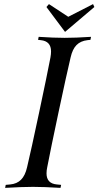

<svg xmlns="http://www.w3.org/2000/svg" viewBox="-20 -911 478 931"><path d="M4.9 0 7.8 -14.6 29.3 -16.6Q62 -19.5 82 -39.6Q102.1 -59.6 111.3 -100.1Q130.4 -180.2 169.4 -364Q208.5 -547.9 224.6 -632.3Q227.5 -648.4 227.5 -661.6Q227.5 -711.4 177.7 -716.3L164.6 -717.8L167.5 -732.4Q241.2 -727.5 293.5 -727.5Q346.2 -727.5 421.4 -732.4L418.5 -717.8L404.3 -716.3Q370.6 -712.4 351.1 -692.6Q331.5 -672.9 322.3 -632.3Q303.2 -552.2 264.2 -368.4Q225.1 -184.6 209 -100.1Q205.6 -84.5 205.6 -70.3Q205.6 -21 255.9 -16.6L276.4 -14.6L273.4 0Q192.4 -4.9 140.1 -4.9Q87.4 -4.9 4.9 0ZM295.4 -756.3 205.1 -877 217.3 -891.1 311 -829.6 431.2 -891.1 437.5 -877Z"/></svg>

Font: Flanker
Style: Italic
Weight: 400
Italic angle: -12°
Designer: Flanker
Version: Version 2.027